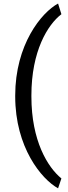

<svg xmlns="http://www.w3.org/2000/svg" viewBox="-20 -822 382 1072"><path d="M64.9 -283.7C64.9 0.5 211.4 178.2 304.2 229.5L322.8 174.3C246.6 112.3 155.3 -35.6 155.3 -282.7V-289.6C155.3 -537.1 246.6 -684.6 322.8 -742.7L304.2 -802.2C210.9 -752 64.9 -572.3 64.9 -288.6Z"/></svg>

Font: Nahid
Style: Regular
Weight: 400
Foundry: DejaVu fonts team - Redesigned by Saber Rastikerdar
Version: Version 0.3.0